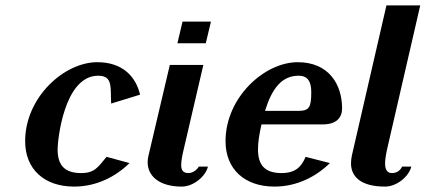

<svg xmlns="http://www.w3.org/2000/svg" viewBox="-20 -680 1574 710"><path d="M73 -158C73 -54 144 10 254 10C336 10 407 -26 459 -77L374 -100C343 -63 331 -40 280 -40C216 -40 193 -72 193 -128C193 -159 216 -400 343 -400C398 -400 388 -357 391 -297L498 -330C482 -398 432 -450 340 -450C216 -450 73 -319 73 -158Z M655 -600 636 -520H741L760 -600ZM661 -135 732 -440H608L529 -104C527 -96 526 -88 526 -80C526 -29 569 10 652 10C695 10 740 -27 749 -64H715C710 -54 694 -40 677 -40C656 -40 650 -52 650 -70C650 -87 655 -110 661 -135Z M814 -158C814 -54 885 10 995 10C1077 10 1148 -26 1200 -77L1110 -100C1095 -63 1072 -40 1021 -40C957 -40 934 -72 934 -128C934 -154 939 -185 947 -220H1174C1225 -220 1245 -246 1245 -279C1245 -369 1195 -450 1081 -450C957 -450 814 -319 814 -158ZM960 -270C985 -351 1021 -400 1084 -400C1120 -400 1131 -376 1131 -339C1131 -284 1124 -270 1083 -270Z M1409 -660 1281 -104C1279 -94 1278 -85 1278 -76C1278 -27 1314 10 1404 10C1447 10 1492 -27 1501 -64H1467C1459 -47 1445 -40 1429 -40C1411 -40 1404 -54 1404 -76C1404 -92 1408 -113 1413 -135L1534 -660Z"/></svg>

Font: Pfennig
Style: BoldItalic
Weight: 700
Italic angle: -13°
Version: Version 20100423